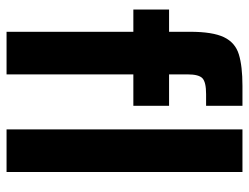

<svg xmlns="http://www.w3.org/2000/svg" viewBox="-107 -653 760 586"><g transform="rotate(90 273.0 -360.0)"><path d="M77 0V-387H9V-496H77V-560Q77 -629 93.5 -663.5Q110 -698 146 -709Q182 -720 242 -720H303V-609H267Q231 -609 219 -598Q207 -587 207 -552V-496H303V-387H207V0ZM375 0V-720H505V0Z"/></g></svg>

Font: HostGroteskBold
Style: Bold
Weight: 700
Designer: Doukan Karapınar based on Poppins by Indian Type Foundry, Jonny Pinhorn
Foundry: Element Type
Version: Version 1.001; ttfautohint (v1.8.4.7-5d5b)